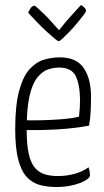

<svg xmlns="http://www.w3.org/2000/svg" viewBox="-20 -740 419 770"><path d="M206 10Q171 10 140.5 2Q110 -6 87.5 -30Q65 -54 53 -100.5Q41 -147 41 -222Q41 -319 57 -377Q73 -435 99.5 -463.5Q126 -492 157.5 -501Q189 -510 220 -510Q286 -510 315.5 -467.5Q345 -425 345 -352Q345 -322 343.5 -291.5Q342 -261 337 -236Q295 -228 249 -224Q203 -220 162.5 -219Q122 -218 96.5 -218.5Q71 -219 71 -219V-258Q71 -258 95 -257.5Q119 -257 154.5 -258Q190 -259 228.5 -262Q267 -265 297 -272Q299 -291 300 -308Q301 -325 301 -341Q300 -403 283 -436Q266 -469 217 -469Q195 -469 172.5 -461.5Q150 -454 130 -429.5Q110 -405 98.5 -355.5Q87 -306 87 -221Q87 -159 95.5 -122Q104 -85 121 -66Q138 -47 161 -40.5Q184 -34 212 -34Q247 -34 279.5 -43Q312 -52 335 -69Q338 -61 339.5 -52Q341 -43 341 -37Q341 -27 322 -16Q303 -5 272.5 2.5Q242 10 206 10ZM216 -575Q211 -575 198 -586Q185 -597 167.5 -613Q150 -629 133.5 -646Q117 -663 106 -675Q95 -687 93 -689Q95 -695 102 -706Q109 -717 118 -717Q121 -717 132 -707Q143 -697 157.5 -683Q172 -669 185 -654Q198 -639 207.5 -629Q217 -619 217 -619Q237 -645 257.5 -668Q278 -691 291.5 -705.5Q305 -720 305 -720Q313 -715 319 -709Q325 -703 325 -696Q325 -693 315 -679.5Q305 -666 290.5 -648.5Q276 -631 260 -614.5Q244 -598 232 -586.5Q220 -575 216 -575Z"/></svg>

Font: Yanone Kaffeesatz ExtraLight Light
Style: Regular
Weight: 300
Version: Version 2.003